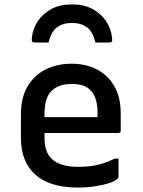

<svg xmlns="http://www.w3.org/2000/svg" viewBox="-20 -831 640 862"><path d="M303 -728Q261 -728 235 -707.5Q209 -687 198 -640H137Q127 -640 124.5 -644Q122 -648 123 -662Q128 -705 151.5 -738.5Q175 -772 212.5 -791.5Q250 -811 296 -811H310Q356 -811 393.5 -791.5Q431 -772 454.5 -738.5Q478 -705 483 -662Q485 -648 482 -644Q479 -640 469 -640H408Q398 -687 371.5 -707.5Q345 -728 303 -728ZM302 -545Q365 -545 414.5 -519.5Q464 -494 493 -444.5Q522 -395 522 -321V-244Q522 -234 511 -234H180V-211Q180 -149 211 -119Q248 -82 331 -82Q384 -82 421.5 -91.5Q459 -101 495 -119H512V-37Q512 -33 508 -29Q497 -18 470 -9Q443 0 406.5 5.5Q370 11 330 11Q203 11 138.5 -47Q74 -105 74 -211V-319Q74 -393 104 -443.5Q134 -494 185.5 -519.5Q237 -545 302 -545ZM302 -454Q243 -454 211.5 -423Q180 -392 180 -321V-305H418V-323Q418 -395 386 -426Q372 -441 351 -447.5Q330 -454 302 -454Z"/></svg>

Font: Recursive Mn Lnr St Med
Style: Regular
Weight: 500
Monospace: yes
Version: Version 1.079;hotconv 1.0.112;makeotfexe 2.5.65598; ttfautoh